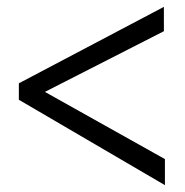

<svg xmlns="http://www.w3.org/2000/svg" viewBox="-20 -587 540 560"><path d="M458 -496V-567L35 -344V-296L461 -47V-123L111 -319Z"/></svg>

Font: Inconsolatazi4
Style: Regular
Weight: 400
Designer: Raph Levien, Kirill Tkachev
Foundry: Cyreal
Version: Version 1.013